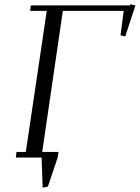

<svg xmlns="http://www.w3.org/2000/svg" viewBox="-20 -727 645 886"><path d="M53.2 0 56.2 -25.9H99.1L195.8 -676.8H119.1L122.1 -702.1H580.1L581.1 -707L605 -702.1L558.1 -559.1L536.1 -564L550.8 -676.8H270L174.8 -25.9H250L246.1 0L201.2 133.8L176.8 139.2L171.9 0Z"/></svg>

Font: Dehuti Alt
Style: Italic
Weight: 400
Version: Version 1.2